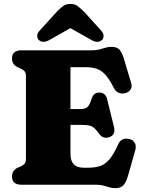

<svg xmlns="http://www.w3.org/2000/svg" viewBox="-20 -962 740 1000"><path d="M42.5 -657.5Q42.5 -700 92.5 -700H456.5Q481.5 -700 498.2 -704.5Q515 -709 529.2 -713.5Q543.5 -718 561 -718Q589 -718 602.5 -703Q616 -688 626 -654L663.5 -528.5Q669 -509 659.8 -495.2Q650.5 -481.5 632 -477Q614 -472 597.8 -478.8Q581.5 -485.5 571.5 -506.5Q549 -551.5 527.8 -574Q506.5 -596.5 482.8 -604.2Q459 -612 428 -612H347V-394H397Q426 -394 437 -405.8Q448 -417.5 457 -447Q466.5 -480 497.5 -480Q529.5 -480 538 -445.5L573.5 -302Q584 -259 549 -247.5Q516.5 -236 496 -266Q482.5 -284.5 471.5 -294.5Q460.5 -304.5 445.5 -308Q430.5 -311.5 405 -311.5H347V-159.5Q347 -88.5 416 -88.5H440.5Q476 -88.5 502 -97.5Q528 -106.5 550 -132.2Q572 -158 594.5 -208Q610.5 -246.5 651.5 -238.5Q672.5 -234 681.8 -218.2Q691 -202.5 684.5 -179.5L646.5 -46Q637 -13 623 2.5Q609 18 580.5 18Q564 18 549.8 13.5Q535.5 9 518.8 4.5Q502 0 477 0H92.5Q42.5 0 42.5 -42.5Q42.5 -74.5 72 -88.5L89.5 -96Q101.5 -101.5 108.2 -109.8Q115 -118 115 -134V-566Q115 -582 108.2 -590.2Q101.5 -598.5 89.5 -604L72 -612Q42.5 -625.5 42.5 -657.5ZM510.5 -753Q488.5 -734 452 -756L346.5 -815.5L241.5 -756Q204.5 -734 183 -753Q175 -760 173.8 -774Q172.5 -788 187 -803L273 -898Q291.5 -917 307 -929.2Q322.5 -941.5 346.5 -941.5Q370.5 -941.5 386 -929.2Q401.5 -917 420.5 -898L506.5 -803Q520.5 -788 519.5 -774Q518.5 -760 510.5 -753Z"/></svg>

Font: Fraunces 9pt Soft Black
Style: Regular
Weight: 900
Version: Version 1.000;[b76b70a41]